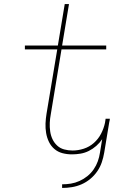

<svg xmlns="http://www.w3.org/2000/svg" viewBox="-20 -755 640 949"><path d="M287 174V156Q309 156 330.5 152.5Q352 149 373 139.5Q394 130 412 115.5Q430 101 443 82Q456 63 463.5 42Q471 21 474 0L485 -67Q473 -49 456 -34Q439 -19 419 -9Q399 1 377.5 4.5Q356 8 336 8Q311 8 288.5 2Q266 -4 249 -18.5Q232 -33 222 -53.5Q212 -74 208 -97.5Q204 -121 205 -145Q206 -169 210 -193L263 -511H103V-530H266L300 -735H321L287 -530H505V-511H284L231 -190Q227 -169 226 -148Q225 -127 228 -106Q231 -85 239.5 -67Q248 -49 262.5 -35.5Q277 -22 297 -16.5Q317 -11 339 -11Q366 -11 394 -20Q422 -29 444 -48.5Q466 -68 479.5 -94Q493 -120 499 -148L502 -168H523Q523 -166 522.5 -164Q522 -162 522 -160Q521 -158 521 -155.5Q521 -153 520 -151L495 0Q491 24 483 47.5Q475 71 460.5 92Q446 113 426 129.5Q406 146 383 156Q360 166 335.5 170Q311 174 287 174Z"/></svg>

Font: Iosevka Slab ThExObl
Style: Regular
Weight: 100
Width: 7
Italic angle: -9°
Monospace: yes
Designer: Belleve Invis
Foundry: Belleve Invis
Version: Version 11.1.1; ttfautohint (v1.8.3)